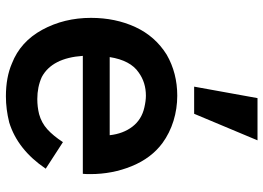

<svg xmlns="http://www.w3.org/2000/svg" viewBox="-143 -751 909 663"><g transform="rotate(90 311.5 -419.5)"><path d="M374 -100Q349 -93.8 321.9 -93.8Q280.2 -93.8 245.8 -109.4Q180.2 -144.8 172.9 -251H580.2Q581.2 -259.4 581.2 -277.1Q581.2 -353.1 553.6 -420.3Q526 -487.5 474 -526Q439.6 -551 397.4 -564.1Q355.2 -577.1 310.4 -577.1Q232.3 -577.1 168.8 -540.6Q105.2 -501 73.4 -432.3Q41.7 -363.5 41.7 -279.2Q41.7 -186.5 82.8 -110.9Q124 -35.4 199 -6.2Q246.9 14.6 312.5 14.6Q357.3 14.6 403.1 3.1Q496.9 -26 562.5 -122.9L470.8 -182.3Q449 -149 426.6 -128.6Q404.2 -108.3 374 -100ZM310.4 -468.8Q328.1 -468.8 351 -463.5Q392.7 -454.2 417.2 -422.4Q441.7 -390.6 446.9 -343.8H177.1Q188.5 -415.6 230.2 -443.8Q264.6 -468.8 310.4 -468.8ZM318.8 -854.2H464.6L372.9 -635.4H279.2Z"/></g></svg>

Font: Vladivostok Bold
Style: Regular
Weight: 700
Width: 4
Designer: Michael Sharanda
Foundry: Michael Sharanda
Version: Version 1.005